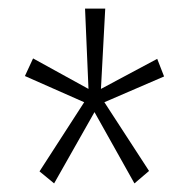

<svg xmlns="http://www.w3.org/2000/svg" viewBox="-20 -556 440 447"><path d="M106 -129 72 -157 176 -318 38 -379 57 -420 186 -349 178 -536H225L215 -349L346 -419L362 -378L223 -318L327 -158L293 -129L200 -295Z"/></svg>

Font: Inconsolata Condensed Light
Style: Regular
Weight: 300
Width: 3
Monospace: yes
Designer: Raph Levien, Cyreal, Brenton Simpson
Foundry: Raph Levien, Cyreal, Google
Version: Version 3.001; ttfautohint (v1.8.2.53-6de2)